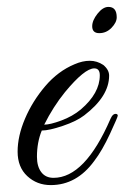

<svg xmlns="http://www.w3.org/2000/svg" viewBox="-20 -532 361 556"><path d="M101 -154Q87 -120 87 -78Q87 -50 99.5 -33.5Q112 -17 135 -17Q226 -17 300 -188Q307 -204 317 -202Q321 -201 321 -197Q321 -193 298.5 -144.5Q276 -96 253 -66Q202 4 127 4Q87 4 59 -22Q31 -48 31 -93Q31 -138 52.5 -188.5Q74 -239 111 -282.5Q148 -326 196 -346Q219 -356 240 -356Q261 -356 279 -344Q296 -330 296 -313Q296 -253 224 -198Q202 -181 162 -167.5Q122 -154 101 -154ZM269 -314Q269 -334 253 -334Q225 -334 168 -265Q134 -223 108 -171Q125 -171 157.5 -183Q190 -195 214 -215Q269 -262 269 -314ZM294 -512Q318 -512 318 -482Q318 -467 303 -451.5Q288 -436 267.5 -436Q247 -436 247 -456Q247 -473 262.5 -492.5Q278 -512 294 -512Z"/></svg>

Font: Great Vibes
Style: Regular
Weight: 400
Designer: Robert E. Leuschke
Foundry: Robert E. Leuschke
Version: Version 1.001